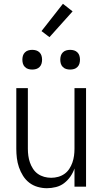

<svg xmlns="http://www.w3.org/2000/svg" viewBox="-20 -985 540 1013"><path d="M227 8Q203 8 178.5 1Q154 -6 134.5 -21Q115 -36 101.5 -57.5Q88 -79 80 -102.5Q72 -126 69 -150.5Q66 -175 66 -200V-520H127V-200Q127 -181 129.5 -163Q132 -145 138 -127.5Q144 -110 154.5 -94Q165 -78 180 -67.5Q195 -57 213 -52Q231 -47 250 -47Q269 -47 287 -52Q305 -57 320 -67.5Q335 -78 345.5 -94Q356 -110 362 -127.5Q368 -145 370.5 -163Q373 -181 373 -200V-520H434V0H373V-96Q365 -73 351 -53Q337 -33 318 -18.5Q299 -4 275 2Q251 8 227 8ZM350 -618Q339 -618 329 -621Q319 -624 311.5 -631.5Q304 -639 301 -649Q298 -659 298 -670Q298 -681 301 -691Q304 -701 311.5 -708.5Q319 -716 329 -719Q339 -722 350 -722Q361 -722 371 -719Q381 -716 388.5 -708.5Q396 -701 399 -691Q402 -681 402 -670Q402 -659 399 -649Q396 -639 388.5 -631.5Q381 -624 371 -621Q361 -618 350 -618ZM150 -618Q139 -618 129 -621Q119 -624 111.5 -631.5Q104 -639 101 -649Q98 -659 98 -670Q98 -681 101 -691Q104 -701 111.5 -708.5Q119 -716 129 -719Q139 -722 150 -722Q161 -722 171 -719Q181 -716 188.5 -708.5Q196 -701 199 -691Q202 -681 202 -670Q202 -659 199 -649Q196 -639 188.5 -631.5Q181 -624 171 -621Q161 -618 150 -618ZM241 -789 199 -821 312 -965 363 -925Z"/></svg>

Font: Iosevka Curly Light
Style: Regular
Weight: 300
Monospace: yes
Designer: Belleve Invis
Foundry: Belleve Invis
Version: Version 22.1.2; ttfautohint (v1.8.4)